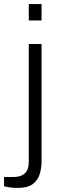

<svg xmlns="http://www.w3.org/2000/svg" viewBox="-61 -743 305 947"><path d="M81 -642V-723H144V-642ZM25 184Q12 184 0.5 183Q-11 182 -21.5 180Q-32 178 -41 176V130H7Q42 130 61.5 112Q81 94 81 56V-526H144V52Q144 85 135 115.5Q126 146 100.5 165Q75 184 25 184Z"/></svg>

Font: Archivo Expanded ExtraLight
Style: Regular
Weight: 250
Width: 7
Designer: Hector Gatti
Foundry: Omnibus-Type
Version: Version 2.001